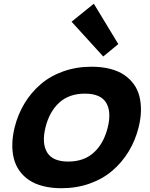

<svg xmlns="http://www.w3.org/2000/svg" viewBox="-20 -997 802 1027"><path d="M556.2 -314.9Q577.1 -399.4 547.6 -447.8Q518.1 -496.1 434.1 -496.1Q349.6 -496.1 296.9 -448Q244.1 -399.9 223.1 -314.9Q202.6 -230.5 232.2 -181.6Q261.7 -132.8 345.2 -132.8Q429.2 -132.8 482.2 -181.4Q535.2 -230 556.2 -314.9ZM721.2 -314.9Q704.1 -246.1 668.5 -187.3Q632.8 -128.4 581.3 -84.2Q529.8 -40 459.7 -15.1Q389.6 9.8 309.1 9.8Q254.9 9.8 210.7 -1.5Q166.5 -12.7 135.5 -33.7Q104.5 -54.7 83.7 -84Q63 -113.3 54 -149.4Q44.9 -185.5 45.9 -227.3Q46.9 -269 58.1 -314.9Q75.2 -384.3 110.6 -443.1Q146 -502 197.3 -546.1Q248.5 -590.3 318.4 -615.2Q388.2 -640.1 469.2 -640.1Q523.9 -640.1 568.1 -628.9Q612.3 -617.7 643.6 -596.7Q674.8 -575.7 695.8 -546.6Q716.8 -517.6 725.8 -481.2Q734.9 -444.8 733.9 -403.1Q732.9 -361.3 721.2 -314.9ZM481.9 -977.1 612.8 -761.2 532.2 -694.8 362.8 -880.9Z"/></svg>

Font: Sinkin Sans 700 Bold Italic
Style: Bold Italic
Weight: 700
Italic angle: -112°
Designer: Keith Bates
Foundry: K-Type
Version: Sinkin Sans (version 1.0)  by Keith Bates   •   © 2014   www